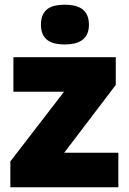

<svg xmlns="http://www.w3.org/2000/svg" viewBox="-20 -796 547 816"><path d="M255 -776C199 -776 154 -759 154 -691C154 -625 199 -607 255 -607C310 -607 358 -625 358 -691C358 -759 310 -776 255 -776ZM483 0V-147H253L472 -435V-553H37V-406H252L24 -110V0Z"/></svg>

Font: Noto Sans UI Black
Style: Regular
Weight: 900
Designer: Monotype Design Team
Foundry: Monotype Imaging Inc.
Version: Version 1.901